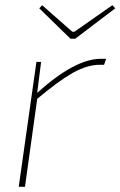

<svg xmlns="http://www.w3.org/2000/svg" viewBox="-20 -718 463 738"><path d="M251 -569 131 -686 142 -698 258 -596H266L412 -698L423 -686L269 -569ZM138 -480 123 -361Q268 -492 368 -492H388L380 -469H364Q315 -469 260 -438Q205 -407 123 -338L76 0H52L120 -480Z"/></svg>

Font: Exo 2.0 Thin
Style: Italic
Weight: 250
Italic angle: -8°
Designer: Natanael Gama
Version: Version 1.001;PS 001.001;hotconv 1.0.70;makeotf.lib2.5.58329